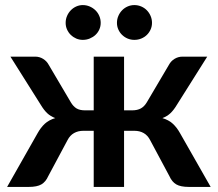

<svg xmlns="http://www.w3.org/2000/svg" viewBox="-20 -736 857 756"><path d="M8 0ZM259 -333Q268.5 -317 281.2 -309.2Q294 -301.5 315 -301.5H349V-513H468.5V-301.5H500Q521 -301.5 534.8 -309.2Q548.5 -317 558 -333L645 -480.5Q653 -495.5 667.2 -504.2Q681.5 -513 699 -513H796L676 -322.5Q664 -302.5 651 -290.2Q638 -278 619.5 -271Q644.5 -263.5 660.5 -248.8Q676.5 -234 689 -211.5L809.5 0H724Q691 0 674 -10Q657 -20 647 -42.5L571 -184.5Q561.5 -203 545.8 -212Q530 -221 509 -221H468.5V0H349V-221H308Q287.5 -221 271.5 -212Q255.5 -203 246 -184.5L170 -42.5Q160 -20 143 -10Q126 0 93 0H8L128 -211.5Q140.5 -234 156.5 -248.8Q172.5 -263.5 197.5 -271Q179 -278 166 -290.2Q153 -302.5 141 -322.5L21 -513H118.5Q135.5 -513 149.8 -504.2Q164 -495.5 172 -480.5ZM376.5 -646Q376.5 -632 371 -619.8Q365.5 -607.5 355.8 -598.5Q346 -589.5 333.2 -584.2Q320.5 -579 306 -579Q292.5 -579 280.2 -584.2Q268 -589.5 258.8 -598.5Q249.5 -607.5 244 -619.8Q238.5 -632 238.5 -646Q238.5 -660.5 244 -673.2Q249.5 -686 258.8 -695.5Q268 -705 280.2 -710.5Q292.5 -716 306 -716Q320.5 -716 333.2 -710.5Q346 -705 355.8 -695.5Q365.5 -686 371 -673.2Q376.5 -660.5 376.5 -646ZM578.5 -646Q578.5 -632 573 -619.8Q567.5 -607.5 558.2 -598.5Q549 -589.5 536.2 -584.2Q523.5 -579 509 -579Q495 -579 482.5 -584.2Q470 -589.5 460.8 -598.5Q451.5 -607.5 446 -619.8Q440.5 -632 440.5 -646Q440.5 -660.5 446 -673.2Q451.5 -686 460.8 -695.5Q470 -705 482.5 -710.5Q495 -716 509 -716Q523.5 -716 536.2 -710.5Q549 -705 558.2 -695.5Q567.5 -686 573 -673.2Q578.5 -660.5 578.5 -646Z"/></svg>

Font: Lato
Style: Bold
Weight: 700
Designer: Lukasz Dziedzic
Foundry: tyPoland Lukasz Dziedzic
Version: Version 2.007; 2014-02-27